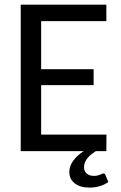

<svg xmlns="http://www.w3.org/2000/svg" viewBox="-20 -662 528 841"><path d="M432.6 97.7Q439 97.7 441.4 103.5L454.6 135.3Q440.4 146 418.7 152.8Q397 159.7 372.6 159.7Q331.1 159.7 307.4 141.1Q283.7 122.6 283.7 91.3Q283.7 64.9 301.3 41.3Q318.8 17.6 346.7 0H70.8V-641.6H445.8V-569.3H160.2V-358.9H390.1V-289.1H160.2V-72.3H446.3L445.8 0H399.9Q391.1 5.4 381.8 12.5Q372.6 19.5 365 28.3Q357.4 37.1 352.8 47.9Q348.1 58.6 348.1 70.3Q348.1 87.9 359.9 98.1Q371.6 108.4 390.1 108.4Q400.9 108.4 407.7 106.7Q414.6 105 419.4 103Q424.3 101.1 427.2 99.4Q430.2 97.7 432.6 97.7Z"/></svg>

Font: Carlito
Style: Regular
Weight: 400
Designer: Lukasz Dziedzic
Foundry: tyPoland Lukasz Dziedzic
Version: Version 1.104